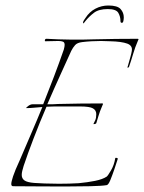

<svg xmlns="http://www.w3.org/2000/svg" viewBox="-20 -675 524 698"><path d="M374 -655Q407 -655 418.5 -642Q430 -629 430 -612Q430 -605 428.5 -598.5Q427 -592 423 -592Q418 -592 418 -598Q418 -615 410 -628.5Q402 -642 372 -642Q339 -642 321.5 -628.5Q304 -615 291 -599Q284 -590 284 -590Q282 -590 282 -593Q282 -597 285.5 -602Q289 -607 291 -610Q305 -632 327 -643.5Q349 -655 374 -655ZM213 3Q157 3 104 2.5Q51 2 28 2Q21 2 21 -6Q21 -14 27.5 -34Q34 -54 52 -93Q72 -140 93 -188.5Q114 -237 134 -286Q119 -285 104.5 -283.5Q90 -282 76 -282H75Q75 -284 83 -290Q91 -296 99 -296H137Q157 -346 176 -396Q195 -446 212 -495Q215 -506 215 -512Q215 -521 209 -523.5Q203 -526 192 -526Q181 -526 168 -525.5Q155 -525 145 -525Q143 -525 143 -527Q143 -534 149 -534Q164 -533 192.5 -532Q221 -531 239 -531Q260 -531 280 -531Q300 -531 321 -532Q362 -533 401 -533.5Q440 -534 480 -534Q485 -534 483 -530.5Q481 -527 481 -526Q471 -503 464 -479Q457 -455 449 -432Q448 -429 443 -429Q443 -429 446.5 -441Q450 -453 454 -467.5Q458 -482 459 -489Q463 -509 442.5 -516.5Q422 -524 381 -525Q373 -525 364.5 -525.5Q356 -526 347 -526Q330 -526 312.5 -525Q295 -524 279 -522Q261 -520 253 -511Q245 -502 239 -490Q226 -461 202 -408.5Q178 -356 152 -296Q162 -296 172 -296Q182 -296 192 -297Q232 -298 271.5 -298.5Q311 -299 351 -299Q356 -299 354 -295.5Q352 -292 352 -291Q342 -268 338 -253.5Q334 -239 330 -227Q329 -225 324 -224Q319 -223 320 -225Q323 -230 326.5 -238.5Q330 -247 330 -260Q330 -274 318 -281Q306 -288 271 -288H210Q194 -288 179 -288Q164 -288 149 -287Q124 -229 102 -171.5Q80 -114 66 -72Q63 -62 61 -54Q59 -46 59 -39Q59 -26 69 -19Q79 -12 104 -10Q117 -9 141.5 -8Q166 -7 194 -7Q213 -7 231.5 -7.5Q250 -8 266 -9Q298 -12 325.5 -17.5Q353 -23 368 -33Q372 -36 383.5 -55.5Q395 -75 399 -100Q400 -102 404.5 -101Q409 -100 408 -97Q403 -81 395.5 -59Q388 -37 381 -20Q374 -3 368 -2Q351 1 307.5 2Q264 3 213 3Z"/></svg>

Font: Explora
Style: Regular
Weight: 400
Designer: Robert E. Leuschke
Foundry: Robert E. Leuschke
Version: Version 1.010